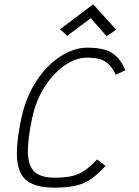

<svg xmlns="http://www.w3.org/2000/svg" viewBox="-20 -852 640 886"><path d="M428 -116 467 -87Q433 -49 401 -26.5Q369 -4 329 5Q289 14 230 14Q149 14 107 -16Q65 -46 59 -117.5Q53 -189 80 -313Q96 -385 127.5 -443.5Q159 -502 200.5 -544Q242 -586 289 -609Q336 -632 382 -632Q431 -632 463.5 -622.5Q496 -613 518.5 -590.5Q541 -568 559 -528L514 -507Q500 -537 482.5 -554.5Q465 -572 441 -579Q417 -586 381 -586Q331 -586 279.5 -551Q228 -516 187 -453Q146 -390 128 -305Q106 -201 109 -141.5Q112 -82 142 -57Q172 -32 231 -32Q279 -32 311.5 -39.5Q344 -47 371 -65.5Q398 -84 428 -116ZM472 -685 399 -768 290 -687 257 -717 410 -832 516 -715Z"/></svg>

Font: Victor Mono Thin
Style: Italic
Weight: 100
Italic angle: -12°
Monospace: yes
Designer: Rune Bjørnerås
Version: Version 1.561;gftools[0.9.30]